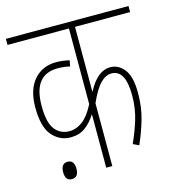

<svg xmlns="http://www.w3.org/2000/svg" viewBox="-97 -704 719 794"><g transform="rotate(-15 262.5 -306.5)"><path d="M384 -371Q444 -371 444 -262Q444 -206 429 -157.5Q414 -109 394 -66L419 -54Q440 -101 455 -152.5Q470 -204 470 -265Q470 -335 445.5 -366Q421 -397 386 -397Q330 -397 289 -317V-596H525V-622H0V-596H263V-272Q238 -224 211.5 -204.5Q185 -185 156 -185Q118 -185 94.5 -214Q71 -243 71 -316Q71 -449 175 -449Q203 -449 227 -443L232 -468Q204 -475 175 -475Q116 -475 80 -433.5Q44 -392 44 -316Q44 -232 76 -195.5Q108 -159 154 -159Q191 -159 216.5 -177.5Q242 -196 263 -229V0H289V-269Q314 -325 337 -348Q360 -371 384 -371ZM114 9Q143 9 143 -28Q143 -65 115 -65Q86 -65 86 -28Q86 9 114 9Z"/></g></svg>

Font: Noto Sans Devanagari Extra Condensed Thin
Style: Regular
Weight: 250
Width: 2
Designer: Monotype Design Team
Foundry: Monotype Imaging Inc.
Version: 1.000